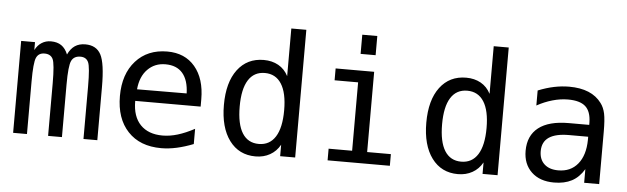

<svg xmlns="http://www.w3.org/2000/svg" viewBox="-44 -782 3088 945"><g transform="rotate(5 1500.0 -309.5)"><path d="M272.5 -407.2Q286.1 -436.5 307.1 -450.7Q328.1 -464.8 358.4 -464.8Q413.1 -464.8 435.5 -422.4Q458 -379.9 458 -262.7V0H389.6V-259.8Q389.6 -355.5 378.9 -378.9Q368.2 -402.3 339.8 -402.3Q307.6 -402.3 295.4 -377.4Q283.2 -352.5 283.2 -259.8V0H214.8V-259.8Q214.8 -356.4 203.6 -379.4Q192.4 -402.3 162.1 -402.3Q132.8 -402.3 121.6 -377.4Q110.4 -352.5 110.4 -259.8V0H42V-454.1H110.4V-415Q123 -439.5 143.1 -452.1Q163.1 -464.8 188.5 -464.8Q219.7 -464.8 240.2 -450.7Q260.7 -436.5 272.5 -407.2Z M950.2 -245.1V-209H627V-207Q627 -131.8 666 -91.3Q705.1 -50.8 775.4 -50.8Q811.5 -50.8 850.1 -62.5Q888.7 -74.2 932.6 -97.7V-22.5Q890.6 -5.9 851.1 2.9Q811.5 11.7 774.4 11.7Q668.9 11.7 609.4 -51.8Q549.8 -115.2 549.8 -226.6Q549.8 -335 607.9 -399.9Q666 -464.8 763.7 -464.8Q850.6 -464.8 900.4 -405.8Q950.2 -346.7 950.2 -245.1ZM876 -267.6Q874 -333 844.7 -367.2Q815.4 -401.4 759.8 -401.4Q707 -401.4 671.9 -365.7Q636.7 -330.1 630.9 -266.6Z M1361.3 -395.5V-630.9H1435.5V0H1361.3V-56.6Q1342.8 -23.4 1311.5 -5.9Q1280.3 11.7 1240.2 11.7Q1158.2 11.7 1110.8 -52.2Q1063.5 -116.2 1063.5 -227.5Q1063.5 -338.9 1110.8 -401.9Q1158.2 -464.8 1240.2 -464.8Q1281.2 -464.8 1312.5 -447.3Q1343.8 -429.7 1361.3 -395.5ZM1141.6 -226.6Q1141.6 -139.6 1169.4 -95.2Q1197.3 -50.8 1251 -50.8Q1304.7 -50.8 1333 -95.7Q1361.3 -140.6 1361.3 -226.6Q1361.3 -312.5 1333 -356.9Q1304.7 -401.4 1251 -401.4Q1197.3 -401.4 1169.4 -356.9Q1141.6 -312.5 1141.6 -226.6Z M1711.9 -630.9H1786.1V-536.1H1711.9ZM1595.7 -454.1H1786.1V-57.6H1903.3V0H1595.7V-57.6H1711.9V-395.5H1595.7Z M2361.3 -395.5V-630.9H2435.5V0H2361.3V-56.6Q2342.8 -23.4 2311.5 -5.9Q2280.3 11.7 2240.2 11.7Q2158.2 11.7 2110.8 -52.2Q2063.5 -116.2 2063.5 -227.5Q2063.5 -338.9 2110.8 -401.9Q2158.2 -464.8 2240.2 -464.8Q2281.2 -464.8 2312.5 -447.3Q2343.8 -429.7 2361.3 -395.5ZM2141.6 -226.6Q2141.6 -139.6 2169.4 -95.2Q2197.3 -50.8 2251 -50.8Q2304.7 -50.8 2333 -95.7Q2361.3 -140.6 2361.3 -226.6Q2361.3 -312.5 2333 -356.9Q2304.7 -401.4 2251 -401.4Q2197.3 -401.4 2169.4 -356.9Q2141.6 -312.5 2141.6 -226.6Z M2768.6 -227.5Q2703.1 -227.5 2669.9 -205.1Q2636.7 -182.6 2636.7 -136.7Q2636.7 -95.7 2661.6 -72.8Q2686.5 -49.8 2730.5 -49.8Q2792 -49.8 2827.1 -92.8Q2862.3 -135.7 2863.3 -211.9V-227.5ZM2937.5 -258.8V0H2863.3V-67.4Q2838.9 -26.4 2802.7 -7.3Q2766.6 11.7 2714.8 11.7Q2644.5 11.7 2603.5 -27.3Q2562.5 -66.4 2562.5 -131.8Q2562.5 -207 2613.3 -246.6Q2664.1 -286.1 2762.7 -286.1H2863.3V-297.9Q2862.3 -352.5 2835 -377Q2807.6 -401.4 2749 -401.4Q2710.9 -401.4 2671.9 -390.1Q2632.8 -378.9 2595.7 -358.4V-432.6Q2636.7 -449.2 2674.8 -457Q2712.9 -464.8 2749 -464.8Q2804.7 -464.8 2844.7 -448.2Q2884.8 -431.6 2909.2 -398.4Q2924.8 -377.9 2931.2 -348.1Q2937.5 -318.4 2937.5 -258.8Z"/></g></svg>

Font: BabelStone Flags
Style: Regular
Weight: 400
Designer: Andrew West
Foundry: BabelStone
Version: Version 4.12